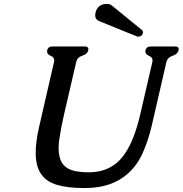

<svg xmlns="http://www.w3.org/2000/svg" viewBox="-20 -933 934 982"><path d="M671.9 -750.5Q669.4 -750.5 488.3 -824.7Q466.8 -833 466.8 -854.5Q466.8 -860.4 468.3 -867.2Q479 -913.1 527.3 -913.1Q542.5 -913.1 552.7 -904.3L708.5 -777.3Q712.9 -770.5 710.9 -763.7Q706.5 -745.6 686 -745.6Q680.7 -745.6 671.9 -750.5ZM180.7 -287.1 255.9 -614.3Q256.8 -619.1 257.3 -623.5Q257.3 -640.6 239.3 -647.5Q220.7 -654.8 220.7 -669.4Q220.7 -672.4 221.2 -675.3Q225.6 -695.3 248.5 -695.3H414.1Q432.1 -695.3 432.1 -681.6Q432.1 -678.7 431.2 -675.3Q426.8 -656.2 401.4 -648.4Q375.5 -640.6 369.6 -615.2L308.6 -352.1Q291.5 -277.3 283.2 -220.7Q279.8 -196.3 279.8 -175.3Q279.8 -147.9 286.1 -126Q295.9 -88.9 329.6 -70.3Q363.3 -51.8 433.6 -51.8Q554.2 -51.8 618.7 -147Q667 -216.3 698.2 -352.1L758.8 -613.8Q759.8 -618.7 760.3 -623Q760.3 -640.1 742.2 -647.5Q723.6 -654.8 723.6 -669.4Q723.6 -672.4 724.1 -675.3Q728.5 -695.3 751.5 -695.3H876Q894 -695.3 894 -681.6Q894 -678.7 893.1 -675.3Q888.7 -656.2 862.3 -647.5Q835.9 -638.7 830.6 -613.8L755.4 -287.1Q737.8 -213.4 710.4 -151.9Q683.1 -90.3 636.7 -47.4Q553.2 28.8 415 28.8Q412.6 28.8 410.2 28.8Q327.6 28.8 272 12.7Q214.4 -3.9 187 -47.9Q162.6 -85.9 162.6 -152.3Q162.6 -209.5 180.7 -287.1Z"/></svg>

Font: Caudex
Style: Bold
Weight: 700
Italic angle: -13°
Version: Version 1.04